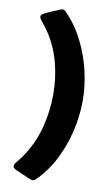

<svg xmlns="http://www.w3.org/2000/svg" viewBox="-103 -830 603 1050"><g transform="rotate(10 199.0 -304.5)"><path d="M351.6 -304.7Q351.6 -222.7 331.8 -137Q312 -51.3 272.5 26.4Q232.9 104 172.9 162.6Q165 170.4 156.2 170.4Q150.9 170.4 130.4 161.9Q109.9 153.3 89.1 143.8Q68.4 134.3 61 131.3Q54.7 128.9 48.1 123.8Q41.5 118.7 41.5 110.8Q41.5 104.5 44.9 99.1Q48.3 93.8 51.8 89.4Q63 75.2 73.5 61.8Q84 48.3 93.3 33.2Q142.6 -43.5 164.8 -132.8Q187 -222.2 187 -312Q187 -399.4 165 -484.6Q143.1 -569.8 94.7 -643.6Q85.4 -657.7 75 -671.1Q64.5 -684.6 53.7 -697.8Q50.3 -702.1 46.9 -707.3Q43.5 -712.4 43.5 -718.8Q43.5 -727.1 49.8 -731.4Q56.2 -735.8 62.5 -739.3Q66.9 -741.7 80.8 -748Q94.7 -754.4 111.1 -761.5Q127.4 -768.6 140.6 -773.7Q153.8 -778.8 157.2 -778.8Q165.5 -778.8 173.3 -771Q232.4 -711.9 272 -634.5Q311.5 -557.1 331.5 -472.2Q351.6 -387.2 351.6 -304.7Z"/></g></svg>

Font: Belanosima SemiBold
Style: Regular
Weight: 600
Designer: The DocRepair Project, Santiago Orozco
Foundry: Google
Version: Version 2.000